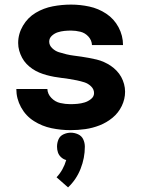

<svg xmlns="http://www.w3.org/2000/svg" viewBox="-20 -558 616 835"><path d="M286 8Q319 8 351 3.5Q383 -1 413.5 -13Q444 -25 469.5 -46Q495 -67 509.5 -97Q524 -127 524 -159Q524 -176 519.5 -192.5Q515 -209 507 -223.5Q499 -238 487 -250.5Q475 -263 461.5 -272Q448 -281 432.5 -288Q417 -295 400.5 -299Q384 -303 367.5 -306Q351 -309 334.5 -311.5Q318 -314 301.5 -316Q285 -318 268.5 -322Q252 -326 236 -331Q220 -336 207 -348.5Q194 -361 194 -377Q194 -392 205.5 -402.5Q217 -413 231 -417.5Q245 -422 259.5 -423.5Q274 -425 289 -425Q309 -425 329.5 -420Q350 -415 364.5 -399Q379 -383 380 -362H515Q515 -403 495.5 -439.5Q476 -476 442 -498.5Q408 -521 368.5 -529.5Q329 -538 289 -538Q249 -538 209.5 -530.5Q170 -523 135.5 -502.5Q101 -482 80 -446.5Q59 -411 59 -371Q59 -354 63.5 -338Q68 -322 76 -307Q84 -292 95.5 -280Q107 -268 121 -258.5Q135 -249 150.5 -242.5Q166 -236 182.5 -231.5Q199 -227 215.5 -224Q232 -221 248.5 -219Q265 -217 281.5 -214.5Q298 -212 314.5 -208.5Q331 -205 347 -200Q363 -195 376 -182.5Q389 -170 389 -153Q389 -138 376 -127.5Q363 -117 348 -112.5Q333 -108 317.5 -106.5Q302 -105 286 -105Q264 -105 242 -110Q220 -115 203.5 -132Q187 -149 186 -171H51Q51 -129 71.5 -91.5Q92 -54 127.5 -31.5Q163 -9 204 -0.5Q245 8 286 8ZM276 257Q312 223 330.5 176Q349 129 349 80Q349 63 342 48Q335 33 319.5 26Q304 19 288 19Q272 19 256.5 26Q241 33 234.5 48Q228 63 228 80Q228 93 232 105Q236 117 246 126Q256 135 268 138Q262 159 251.5 178Q241 197 226 213Z"/></svg>

Font: Iosevka Sparkle Extrabold
Style: Regular
Weight: 800
Designer: Belleve Invis
Foundry: Belleve Invis
Version: Version 4.5.0; ttfautohint (v1.8.3)